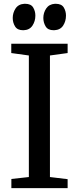

<svg xmlns="http://www.w3.org/2000/svg" viewBox="-20 -968 406 988"><path d="M98.5 -812.5Q69.5 -812.5 57.5 -832Q45.5 -851.5 45.5 -875.5Q45.5 -902 60 -924.2Q74.5 -946.5 105 -948.5H109.5Q139 -948.5 150.5 -929.8Q162 -911 162 -887.5Q162 -859 147 -836.2Q132 -813.5 101.5 -812.5ZM255.5 -812.5Q226.5 -812.5 214.8 -832.2Q203 -852 203 -875.5Q203 -902.5 217.8 -924.5Q232.5 -946.5 262.5 -948.5H266.5Q296.5 -948.5 308 -929.8Q319.5 -911 319.5 -887.5Q319.5 -859 305 -836.5Q290.5 -814 259.5 -812.5ZM128.5 -57V-682.5L38 -695V-743H328V-695L237 -682.5V-57L328 -46V0H38.5V-47Z"/></svg>

Font: Merriweather 28pt
Style: Regular
Weight: 400
Version: Version 2.100